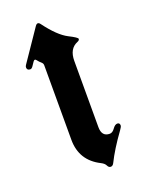

<svg xmlns="http://www.w3.org/2000/svg" viewBox="-109 -577 475 640"><g transform="rotate(-20 128.5 -256.5)"><path d="M19.5 -397.9Q19.5 -401.9 22.5 -406.2L97.7 -516.6Q102.1 -522.9 106.4 -522.9Q110.8 -522.9 114.7 -517.6Q153.8 -464.8 187 -447.8Q217.3 -432.6 217.3 -427.5Q217.3 -422.4 210 -419.4Q178.2 -406.7 178.2 -363.3V-128.4Q178.2 -94.7 206.5 -94.7Q216.3 -94.7 224.6 -106.4Q232.9 -118.2 241.2 -118.2Q250 -118.2 250 -108.4Q250 -104 242.2 -93.3Q204.6 -41.5 183.6 1Q179.2 9.8 172.1 9.8Q165 9.8 161.1 1.5Q157.2 -6.8 145.5 -12.7Q79.1 -45.9 79.1 -119.6V-383.3Q79.1 -390.1 75.2 -393.6Q66.9 -400.9 60.5 -409.2Q58.6 -412.1 55.7 -412.1Q53.2 -412.1 50.3 -408.2L41 -394.5Q36.1 -387.2 31.2 -387.2Q19.5 -387.2 19.5 -397.9Z"/></g></svg>

Font: UnifrakturMaguntia19
Style: Book
Weight: 400
Designer: j. 'mach' wust, Gerrit Ansmann, Georg Duffner, based on a font by Peter Wiegel, original typeface by Carl Albert Fahrenw
Version: Version 2017-03-19